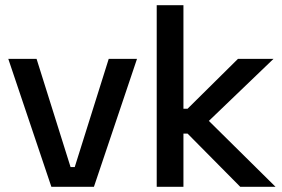

<svg xmlns="http://www.w3.org/2000/svg" viewBox="-20 -720 1087 740"><path d="M178 0 12 -493H121L252 -76H268L399 -493H508L342 0Z M584 0V-700H687V-301H703L897 -493H1034L785 -254L1042 0H906L703 -205H687V0Z"/></svg>

Font: Space Grotesk Frontify Medium
Style: Regular
Weight: 500
Designer: Florian Karsten
Version: Version 2.000